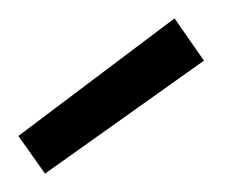

<svg xmlns="http://www.w3.org/2000/svg" viewBox="-34 -616 247 209"><path d="M188 -550 15 -427 -14 -468 156 -596Z"/></svg>

Font: Cambay Devanagari
Style: Italic
Weight: 400
Italic angle: -11°
Designer: Pooja Saxena
Foundry: Pooja Saxena
Version: Version 1.018;PS 001.018;hotconv 1.0.70;makeotf.lib2.5.58329